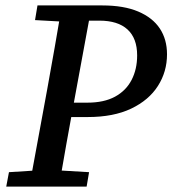

<svg xmlns="http://www.w3.org/2000/svg" viewBox="-20 -687 635 707"><path d="M3 0 13 -53 140 -61H172L308 -53L299 0ZM88 0 154 -359Q168 -436 181.5 -513Q195 -590 208 -667H318L252 -309Q238 -232 224 -154.5Q210 -77 197 0ZM109 -613 118 -667H262L256 -606H235ZM191 -256 196 -309H302Q363 -309 403.5 -331Q444 -353 464.5 -392.5Q485 -432 485 -483Q485 -546 449.5 -578.5Q414 -611 346 -611H269L274 -667H357Q436 -667 489 -644.5Q542 -622 568.5 -582Q595 -542 595 -487Q595 -423 561.5 -370.5Q528 -318 463 -287Q398 -256 303 -256Z"/></svg>

Font: Source Serif 4 Medium
Style: Italic
Weight: 500
Italic angle: -12°
Designer: Frank Grießhammer
Foundry: Adobe Systems Incorporated
Version: Version 4.004;hotconv 1.0.116;makeotfexe 2.5.65601